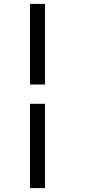

<svg xmlns="http://www.w3.org/2000/svg" viewBox="-20 -773 462 986"><path d="M134 -753H211V-339H134ZM134 -240H211V193H134Z"/></svg>

Font: Taviraj
Style: Italic
Weight: 400
Italic angle: -12°
Designer: Katatrad Team
Foundry: CadsonDemak
Version: Version 1.001